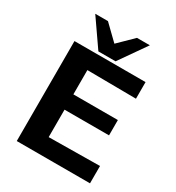

<svg xmlns="http://www.w3.org/2000/svg" viewBox="-208 -1023 1057 1151"><g transform="rotate(30 320.0 -448.0)"><path d="M111 -896H199L300 -798L400 -896H489L359 -710H240ZM85 0V-692H577V-577L239 -580V-412H547V-306H239V-116L592 -120V0Z"/></g></svg>

Font: Coval
Style: Heavy
Weight: 900
Foundry: Context Ltd
Version: Version 001.000